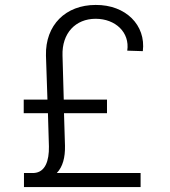

<svg xmlns="http://www.w3.org/2000/svg" viewBox="-20 -757 686 777"><path d="M549 0V-57H210C234 -82 244 -120 243 -167L239 -299H413V-354H238L233 -532C230 -623 286 -681 367 -681C447 -681 506 -626 495 -552L558 -550C571 -655 489 -738 367 -737C246 -737 163 -656 166 -532L172 -354H76V-299H174L178 -164C179 -106 163 -60 118 -57H77V0Z"/></svg>

Font: Wafeq Light
Style: Regular
Weight: 300
Designer: Rasmus Andersson & Azza Alameddine
Foundry: Google & TypeTogether
Version: Version 3.000;January 28, 2025;FontCreator 15.0.0.3014 64-bi